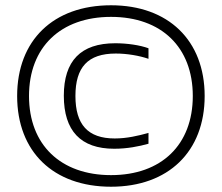

<svg xmlns="http://www.w3.org/2000/svg" viewBox="-20 -699 841 728"><path d="M401 9C182 9 45 -124 45 -335C45 -546 182 -679 401 -679C618 -679 756 -546 756 -335C756 -124 618 9 401 9ZM90 -335C90 -150 210 -35 401 -35C592 -35 711 -150 711 -335C711 -520 592 -635 401 -635C210 -635 90 -520 90 -335ZM222 -336C222 -203 286 -135 413 -135C463 -135 507 -144 543 -154V-195C503 -184 461 -174 415 -174C313 -174 266 -227 266 -335C266 -444 313 -496 419 -496C462 -496 508 -488 543 -476V-516C510 -528 462 -535 417 -535C286 -535 222 -468 222 -336Z"/></svg>

Font: LT Wave Text Light
Style: Regular
Weight: 300
Designer: Daniel Lyons
Version: Version 2.5 (Glyphs App)